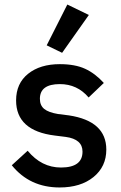

<svg xmlns="http://www.w3.org/2000/svg" viewBox="-20 -815 534 847"><path d="M243 12Q111 12 32 -86L102 -150Q163 -76 249 -76Q344 -76 344 -146Q344 -201 270 -211L222 -217Q51 -238 51 -372Q51 -447 104 -489.5Q157 -532 244 -532Q311 -532 355.5 -511.5Q400 -491 438 -449L371 -385Q321 -444 244 -444Q156 -444 156 -379Q156 -350 175 -334.5Q194 -319 236 -312L284 -306Q449 -281 449 -155Q449 -80 392.5 -34Q336 12 243 12ZM372 -749 254 -582 186 -615 277 -795Z"/></svg>

Font: IBM Plex Sans Medm
Style: Regular
Weight: 500
Designer: Mike Abbink, Paul van der Laan, Pieter van Rosmalen
Foundry: Bold Monday
Version: Version 3.005